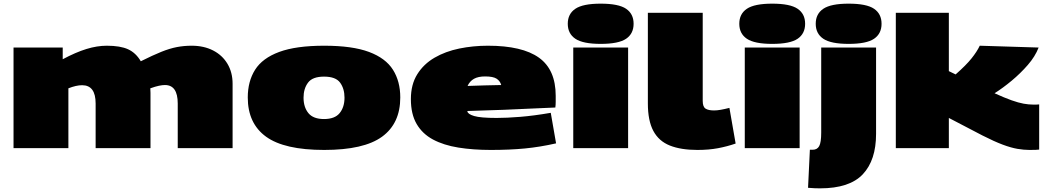

<svg xmlns="http://www.w3.org/2000/svg" viewBox="-20 -810 5743 1050"><path d="M54 0V-550H323V-486Q394 -524 452.5 -542Q511 -560 564 -560Q638 -560 680.5 -540.5Q723 -521 750 -475Q816 -508 862 -526.5Q908 -545 947 -552.5Q986 -560 1028 -560Q1095 -560 1145.5 -534Q1196 -508 1224 -461Q1252 -414 1252 -352V0H952V-244Q952 -345 882 -345Q868 -345 849 -341Q830 -337 802 -327Q803 -315 803 -302.5Q803 -290 803 -278V0H503V-244Q503 -344 429 -344Q397 -344 354 -327V0Z M1335 -277Q1335 -365 1375 -428.5Q1415 -492 1507 -526Q1599 -560 1753 -560Q1907 -560 1998 -526Q2089 -492 2129 -428.5Q2169 -365 2169 -277Q2169 -135 2069.5 -62.5Q1970 10 1753 10Q1535 10 1435 -62.5Q1335 -135 1335 -277ZM1640 -276Q1640 -224 1666.5 -191.5Q1693 -159 1752 -159Q1811 -159 1837.5 -191.5Q1864 -224 1864 -276Q1864 -325 1840 -358Q1816 -391 1752 -391Q1689 -391 1664.5 -358Q1640 -325 1640 -276Z M2664 10Q2567 10 2486.5 -3Q2406 -16 2348 -47Q2290 -78 2258.5 -132Q2227 -186 2227 -268Q2227 -348 2262 -404Q2297 -460 2356.5 -494.5Q2416 -529 2491.5 -544.5Q2567 -560 2648 -560Q2836 -560 2927.5 -494.5Q3019 -429 3019 -286Q3019 -273 3019 -254.5Q3019 -236 3017 -222Q2960 -220 2891 -216.5Q2822 -213 2735 -209.5Q2648 -206 2536 -203V-201Q2538 -186 2573 -175.5Q2608 -165 2696 -165Q2751 -165 2825 -171Q2899 -177 2992 -193L3021 -26Q2933 -6 2850 2Q2767 10 2664 10ZM2537 -340Q2581 -342 2629.5 -343Q2678 -344 2721 -345Q2715 -367 2696 -379.5Q2677 -392 2633 -392Q2595 -392 2572 -379Q2549 -366 2537 -340Z M3265 -570Q3168 -570 3126.5 -598Q3085 -626 3085 -680Q3085 -734 3126.5 -762Q3168 -790 3265 -790Q3363 -790 3404 -762Q3445 -734 3445 -680Q3445 -626 3404 -598Q3363 -570 3265 -570ZM3115 0V-550H3415V0Z M3823 -740V-258Q3823 -226 3838.5 -216Q3854 -206 3885 -206Q3901 -206 3921 -209.5Q3941 -213 3969 -220L4003 -25Q3957 -9 3906.5 0.5Q3856 10 3794 10Q3704 10 3643.5 -14Q3583 -38 3553 -94Q3523 -150 3523 -244V-740Z M4203 -570Q4106 -570 4064.5 -598Q4023 -626 4023 -680Q4023 -734 4064.5 -762Q4106 -790 4203 -790Q4301 -790 4342 -762Q4383 -734 4383 -680Q4383 -626 4342 -598Q4301 -570 4203 -570ZM4053 0V-550H4353V0Z M4621 -570Q4524 -570 4482.5 -598Q4441 -626 4441 -680Q4441 -734 4482.5 -762Q4524 -790 4621 -790Q4719 -790 4760 -762Q4801 -734 4801 -680Q4801 -626 4760 -598Q4719 -570 4621 -570ZM4771 -550V-78Q4771 66 4698.5 143Q4626 220 4465 220Q4453 220 4436 219.5Q4419 219 4399 217L4409 9H4424Q4449 9 4460 -11Q4471 -31 4471 -85V-550Z M5610 10Q5579 10 5544 4Q5509 -2 5463.5 -19Q5418 -36 5353 -69L5169 -165V0H4879V-740H5169V-421L5206 -403Q5263 -453 5293 -490.5Q5323 -528 5338 -560L5660 -550Q5641 -501 5601 -455Q5561 -409 5513 -369Q5465 -329 5419 -300Q5474 -275 5512 -261.5Q5550 -248 5578 -243Q5606 -238 5630 -238Q5639 -238 5647 -238Q5655 -238 5663 -239V8Q5655 9 5644 9.5Q5633 10 5610 10Z"/></svg>

Font: Georama ExtraExtended Black
Style: Regular
Weight: 900
Width: 8
Designer: Jean-Baptiste Levee
Foundry: Production Type
Version: Version 1.000